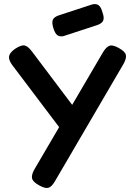

<svg xmlns="http://www.w3.org/2000/svg" viewBox="-20 -717 672 952"><path d="M174 202Q143 185 139 167.5Q135 150 151 122L489 -455Q506 -484 522.5 -490Q539 -496 569 -479Q600 -462 604 -445Q608 -428 593 -401L254 179Q237 209 220.5 214Q204 219 174 202ZM310 -38 41 -394Q22 -420 25 -438Q28 -456 55 -475Q85 -495 102 -491.5Q119 -488 139 -461L356 -173ZM295 -538Q276 -534 264.5 -542.5Q253 -551 245 -576Q236 -605 242 -619Q248 -633 272 -641L437 -695Q457 -700 469 -691Q481 -682 488 -656Q498 -629 491.5 -614.5Q485 -600 460 -592Z"/></svg>

Font: Fredoka SemiExpanded Medium
Style: Regular
Weight: 500
Width: 6
Designer: Ben Nathan
Foundry: Milena B. Brandão, Ben Nathan
Version: Version 2.001